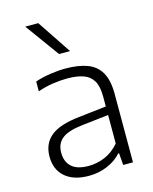

<svg xmlns="http://www.w3.org/2000/svg" viewBox="-121 -888 778 976"><g transform="rotate(-15 268.0 -400.0)"><path d="M225 8.5Q145 8.5 100.2 -30.2Q55.5 -69 55.5 -137Q55.5 -205.5 102.2 -244Q149 -282.5 253.5 -293.5L420 -312.5L423 -268L256 -249Q181.5 -240.5 149.8 -214.5Q118 -188.5 118 -141.5Q118 -93.5 147.2 -67Q176.5 -40.5 236.5 -40.5Q280.5 -40.5 322.5 -58.2Q364.5 -76 398 -115V-362.5Q398 -416.5 380.5 -445.8Q363 -475 328.8 -486.8Q294.5 -498.5 245 -498.5Q212 -498.5 171 -492.8Q130 -487 89 -472.5V-524Q124.5 -536.5 167.8 -543Q211 -549.5 250 -549.5Q317.5 -549.5 363.8 -532.2Q410 -515 434 -473.8Q458 -432.5 458 -360.5V0H406.5L401.5 -63H397Q368 -30 322.5 -10.8Q277 8.5 225 8.5ZM237.5 -629 107.5 -808H176L295.5 -629Z"/></g></svg>

Font: Encode Sans SemiExpanded Light
Style: Regular
Weight: 300
Width: 6
Designer: Multiple Designers
Foundry: Impallari Type
Version: Version 3.002